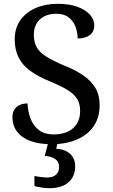

<svg xmlns="http://www.w3.org/2000/svg" viewBox="-20 -744 592 1004"><path d="M250 10Q198 10 159 -0.5Q120 -11 94.5 -30.5Q69 -50 57 -75.5Q45 -101 45 -131Q45 -154 54.5 -170Q64 -186 82 -194.5Q100 -203 124 -203Q126 -159 140.5 -122Q155 -85 184.5 -63Q214 -41 260 -41Q325 -41 362 -73.5Q399 -106 399 -164Q399 -200 384 -225.5Q369 -251 334.5 -272.5Q300 -294 242 -318Q178 -344 137 -374.5Q96 -405 76.5 -445Q57 -485 57 -539Q57 -597 86.5 -638.5Q116 -680 166.5 -702Q217 -724 281 -724Q344 -724 386.5 -708Q429 -692 451 -666.5Q473 -641 473 -611Q473 -579 450 -561Q427 -543 386 -543Q386 -573 375.5 -602.5Q365 -632 340.5 -652Q316 -672 275 -672Q220 -672 188.5 -642.5Q157 -613 157 -562Q157 -524 171.5 -497.5Q186 -471 220.5 -449Q255 -427 314 -402Q375 -378 416.5 -349Q458 -320 479.5 -283Q501 -246 501 -194Q501 -130 470.5 -85Q440 -40 383.5 -15Q327 10 250 10ZM239 240Q223 240 200.5 237Q178 234 160 229V176Q178 180 196.5 182Q215 184 228 184Q257 184 273 169.5Q289 155 289 130Q289 101 267.5 87Q246 73 214 71L235 -9H284L274 34Q307 36 329 48Q351 60 362 79.5Q373 99 373 126Q373 179 338 209.5Q303 240 239 240Z"/></svg>

Font: ET Text
Style: Regular
Weight: 470
Designer: Monotype Design Team
Foundry: Monotype Imaging Inc.
Version: Version 2.009